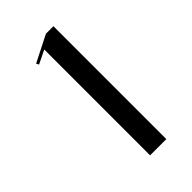

<svg xmlns="http://www.w3.org/2000/svg" viewBox="-116 -730 362 362"><g transform="rotate(-45 65.5 -548.5)"><path d="M58.5 -398H101.8V-699H81.8L28.8 -672.2L31.5 -667L58.5 -680.2Z"/></g></svg>

Font: Moniqa Black
Style: Regular
Weight: 900
Designer: Rajesh Rajput
Foundry: Rajesh Rajput
Version: Version 1.000